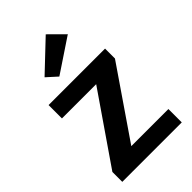

<svg xmlns="http://www.w3.org/2000/svg" viewBox="-226 -825 904 904"><g transform="rotate(-45 226.5 -373.0)"><path d="M27.8 0V-65.9L266.1 -412.1H38.1V-501H414.1V-435.1L176.8 -88.9H423.8V0ZM168.9 -560.1 117.2 -606.9 264.2 -746.1 337.9 -672.9Z"/></g></svg>

Font: LT Hoop SemBd
Style: Regular
Weight: 600
Designer: Daniel Lyons
Foundry: LyonsType
Version: Version 1.000